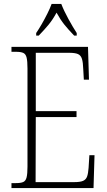

<svg xmlns="http://www.w3.org/2000/svg" viewBox="-20 -951 540 971"><path d="M38 0V-25H61Q85 -25 97.5 -30.5Q110 -36 114.5 -54Q119 -72 119 -108V-605Q119 -642 114.5 -660Q110 -678 97.5 -683.5Q85 -689 61 -689H38V-714H425L430 -548H404L401 -601Q400 -635 394.5 -653Q389 -671 374.5 -677.5Q360 -684 329 -684H161V-389H367V-359H161L160 -30H356Q386 -30 400.5 -36.5Q415 -43 420.5 -58.5Q426 -74 428 -102L432 -166H458L453 0ZM163 -784Q176 -803 191 -829Q206 -855 219.5 -882Q233 -909 241 -931H290Q303 -897 326 -855Q349 -813 368 -784V-771H355Q326 -801 305.5 -826.5Q285 -852 266 -887Q247 -852 226 -826.5Q205 -801 176 -771H163Z"/></svg>

Font: Noto Serif Tamil Condensed ExtraLight
Style: Regular
Weight: 200
Width: 3
Designer: Indian Type Foundry, Tom Grace, and the Monotype Design Team
Foundry: Monotype Imaging Inc.
Version: Version 2.004; ttfautohint (v1.8.4.7-5d5b)